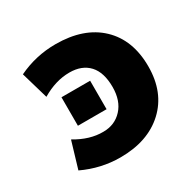

<svg xmlns="http://www.w3.org/2000/svg" viewBox="-127 -664 806 804"><g transform="rotate(-30 276.0 -261.5)"><path d="M93.8 -157.2Q162.1 -116.2 227.5 -117.2Q283.2 -117.2 318.8 -155.8Q354.5 -194.3 354.5 -260.7Q354.5 -331.1 321.3 -367.2Q288.1 -403.3 227.5 -403.3Q161.1 -403.3 93.8 -363.3L55.7 -494.1Q141.6 -535.2 236.3 -535.2Q373 -535.2 450.2 -461.9Q527.3 -388.7 527.3 -260.7Q527.3 -134.8 448.2 -61.5Q369.1 11.7 236.3 11.7Q142.6 11.7 55.7 -29.3ZM147.5 -192.4V-330.1H286.1V-192.4Z"/></g></svg>

Font: Gen Shin Gothic Heavy
Style: Bold
Weight: 900
Designer: [Source Han Sans]
Ryoko NISHIZUKA  (kana & ideographs); Paul D. Hunt (Latin, Greek & Cyrillic); Wenlong ZHANG  (bopomofo
Version: Version 1.002.20150607